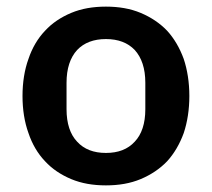

<svg xmlns="http://www.w3.org/2000/svg" viewBox="-20 -548 640 580"><path d="M300 12C339 12 374 6 405 -7C436 -20 463 -38 485 -61C506 -84 523 -113 535 -146C546 -179 552 -217 552 -258C552 -258 552 -258 552 -258C552 -299 546 -337 535 -370C523 -403 506 -432 485 -455C463 -478 436 -496 405 -509C374 -522 339 -528 300 -528C300 -528 300 -528 300 -528C261 -528 226 -522 195 -509C164 -496 137 -478 116 -455C94 -432 77 -403 66 -370C54 -337 48 -299 48 -258C48 -258 48 -258 48 -258C48 -217 54 -179 66 -146C77 -113 94 -84 116 -61C137 -38 164 -20 195 -7C226 6 261 12 300 12C300 12 300 12 300 12ZM300 -86C263 -86 234 -97 213 -120C192 -142 181 -175 181 -218C181 -218 181 -298 181 -298C181 -298 181 -298 181 -298C181 -341 192 -374 213 -397C234 -419 263 -430 300 -430C300 -430 300 -430 300 -430C337 -430 366 -419 387 -397C408 -374 419 -341 419 -298C419 -298 419 -218 419 -218C419 -218 419 -218 419 -218C419 -175 408 -142 387 -120C366 -97 337 -86 300 -86C300 -86 300 -86 300 -86Z"/></svg>

Font: IBM Plex Mono Mod
Style: SemiBold
Weight: 500
Designer: Mike Abbink, Paul van der Laan, Pieter van Rosmalen
Foundry: Bold Monday
Version: ""